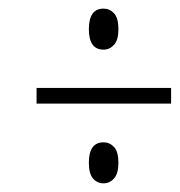

<svg xmlns="http://www.w3.org/2000/svg" viewBox="-20 -573 413 441"><path d="M373 -371.1V-335H64V-371.1ZM184.1 -199.2Q184.1 -246.1 217.8 -246.1Q231.9 -246.1 241.9 -235.4Q252 -224.6 252 -199.2Q252 -174.3 241.9 -163.1Q231.9 -151.9 217.8 -151.9Q203.1 -151.9 193.6 -163.1Q184.1 -174.3 184.1 -199.2ZM184.1 -505.9Q184.1 -553.2 217.8 -553.2Q231.9 -553.2 241.9 -542.5Q252 -531.7 252 -505.9Q252 -481 241.9 -470Q231.9 -459 217.8 -459Q184.1 -459 184.1 -505.9Z"/></svg>

Font: TypoPRO Open Sans Condensed
Style: Italic
Weight: 300
Width: 3
Italic angle: -12°
Foundry: Ascender Corporation
Version: Version 1.10